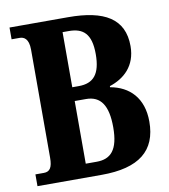

<svg xmlns="http://www.w3.org/2000/svg" viewBox="-81 -783 747 851"><g transform="rotate(-10 293.0 -357.0)"><path d="M19 0H308C477 0 557 -65 557 -196C557 -303 497 -361 412 -376V-381C477 -402 533 -450 533 -540C533 -664 445 -714 283 -714H19V-661H55C74 -661 96 -651 96 -601V-115C96 -70 84 -53 57 -53H19ZM276 -405H247V-653H275C339 -653 375 -624 375 -532C375 -442 343 -405 276 -405ZM296 -61H247V-343H298C364 -343 395 -297 395 -199C395 -97 360 -61 296 -61Z"/></g></svg>

Font: Noto Serif Armenian ExtraCondensed ExtraBold
Style: Regular
Weight: 800
Width: 2
Designer: Monotype Design Team
Foundry: Monotype Imaging Inc.
Version: Version 2.008